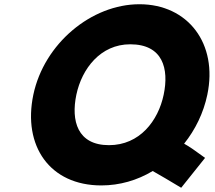

<svg xmlns="http://www.w3.org/2000/svg" viewBox="-20 -860 1014 906"><path d="M594.4 -651C748.4 -651 778.2 -536 752.3 -413C726.5 -290 639.3 -175 494.3 -175C345.3 -175 314.5 -290 340.3 -413C366.2 -536 454.4 -651 594.4 -651ZM947.7 -115C905.2 -146 873 -169 848.8 -182C901.6 -248 940.3 -327 958.3 -413C1009 -654 867.1 -840 638.1 -840C411.1 -840 188 -654 137.3 -413C86.7 -172 214.3 15 458.3 15C544.3 15 627.4 -9 700.6 -53C733.6 -34 781 -7 835 26Z"/></svg>

Font: Hussar
Style: BdOblTwo
Weight: 700
Foundry: Cannot Into Space Fonts
Version: Version 2.00